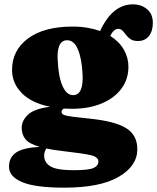

<svg xmlns="http://www.w3.org/2000/svg" viewBox="-20 -617 724 885"><path d="M395 -70Q511 -58 562 -26Q613 6 613 71Q613 148 527.2 198Q441.5 248 276.5 248Q143 248 82.2 222.5Q21.5 197 21.5 151.5Q21.5 109 53.5 86.5Q85.5 64 163 60Q113.5 45.5 96.8 24Q80 2.5 80 -27.5Q80 -60.5 108.5 -88Q137 -115.5 211 -125Q125.5 -142 80.5 -187.8Q35.5 -233.5 35.5 -294.5Q35.5 -385 109.2 -439.8Q183 -494.5 314.5 -494.5Q351.5 -494.5 383.2 -489Q415 -483.5 441.5 -474Q498 -597 593 -597Q631 -597 657.8 -574.8Q684.5 -552.5 684.5 -511.5Q684.5 -474 666.5 -451Q648.5 -428 616 -428Q594 -428 581.5 -436.5Q569 -445 561 -456Q553 -467 545 -475.5Q537 -484 524.5 -484Q504.5 -484 488 -451.5Q529.5 -425.5 550.8 -388.2Q572 -351 572 -309.5Q572 -251.5 539.2 -207.8Q506.5 -164 447.8 -139.8Q389 -115.5 311 -115.5Q292 -115.5 274 -116.5Q263.5 -110 263.5 -101.5Q263.5 -92.5 274 -87.8Q284.5 -83 313 -79.2Q341.5 -75.5 395 -70ZM288.5 -431.5Q263 -430.5 253 -405.5Q243 -380.5 246 -340Q249.5 -261.5 268.5 -219.8Q287.5 -178 317.5 -178.5Q366 -179.5 360.5 -276Q357 -346.5 339.2 -389.2Q321.5 -432 288.5 -431.5ZM183.5 100.5Q183.5 131.5 212 149.5Q240.5 167.5 320 167.5Q389 167.5 411.2 157.2Q433.5 147 433.5 127.5Q433.5 106.5 398.2 98.2Q363 90 270.5 79.5Q226 74.5 193.5 67.5Q190 71.5 186.8 81Q183.5 90.5 183.5 100.5Z"/></svg>

Font: Fraunces 9pt S050 Black
Style: Regular
Weight: 900
Version: Version 1.000; ttfautohint (v1.8.3)